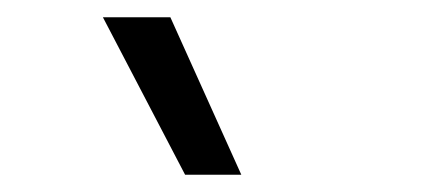

<svg xmlns="http://www.w3.org/2000/svg" viewBox="-20 -828 493 222"><path d="M194 -626 99 -808H177L259 -626Z"/></svg>

Font: Encode Sans Condensed
Style: Regular
Weight: 400
Width: 3
Designer: Multiple Designers
Foundry: Impallari Type
Version: Version 2.000